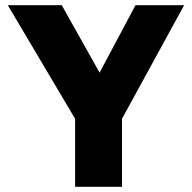

<svg xmlns="http://www.w3.org/2000/svg" viewBox="-20 -720 740 740"><path d="M269.5 0V-262.2L10 -700H218L363.8 -440L502.3 -700H689.7L450.2 -262.2V0Z"/></svg>

Font: Golos Text
Style: Regular
Weight: 400
Designer: A.Korolkova, Vitaly Kuzmin
Foundry: ParaType Ltd
Version: Version 2.004